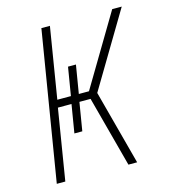

<svg xmlns="http://www.w3.org/2000/svg" viewBox="-109 -825 819 914"><g transform="rotate(-15 300.0 -367.5)"><path d="M58 0 179 -735H221L164 -386H231L254 -525H293L270 -386H320L528 -735H575L356 -368L454 0H411L318 -349H263L240 -210H201L224 -349H157L100 0Z"/></g></svg>

Font: Iosevka XLt Ex Obl
Style: Regular
Weight: 200
Width: 7
Italic angle: -9°
Monospace: yes
Designer: Belleve Invis
Foundry: Belleve Invis
Version: Version 32.5.0; ttfautohint (v1.8.4)